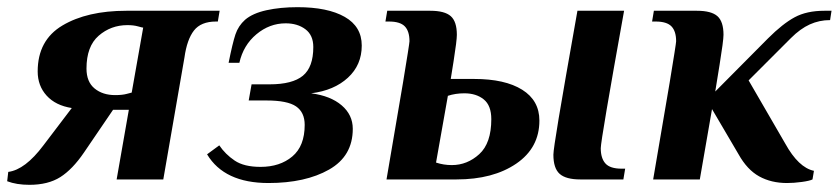

<svg xmlns="http://www.w3.org/2000/svg" viewBox="-52 -500 2337 535"><path d="M-32 5 -29 -21Q18 -27 69 -95L148 -199Q103 -206 78 -233.5Q53 -261 53 -301Q53 -388 122 -429Q191 -470 300 -470H560L555 -440H550Q508 -440 488.5 -415Q469 -390 462 -340L403 0H273L307 -194H263L182 -75Q150 -28 116 -6.5Q82 15 30 15Q-6 15 -32 5ZM315 -242 347 -423Q345 -423 332.5 -426.5Q320 -430 303 -430Q257 -430 223 -400.5Q189 -371 189 -309Q189 -272 211.5 -253.5Q234 -235 269 -235Q289 -235 301.5 -238.5Q314 -242 315 -242Z M525 -70 559 -95Q576 -70 602 -52.5Q628 -35 674 -35Q728 -35 762.5 -64Q797 -93 797 -152Q797 -187 773 -203.5Q749 -220 691 -220H641L649 -265H699Q763 -265 792 -289Q821 -313 821 -369Q821 -402 799 -418.5Q777 -435 744 -435Q699 -435 662.5 -404.5Q626 -374 615 -325H585Q596 -380 604 -404Q612 -428 631 -445Q652 -463 690.5 -471.5Q729 -480 777 -480Q861 -480 908.5 -453Q956 -426 956 -373Q956 -319 917.5 -283.5Q879 -248 815 -240Q869 -233 900 -206.5Q931 -180 931 -141Q931 -65 865 -27.5Q799 10 696 10Q573 10 525 -70Z M1071 -270Q1089 -379 1089 -385Q1089 -413 1076 -426.5Q1063 -440 1032 -440H1022L1027 -470H1147Q1187 -470 1204 -455Q1221 -440 1221 -403Q1221 -387 1212 -330L1204 -280H1269Q1355 -280 1403 -250Q1451 -220 1451 -164Q1451 -88 1386.5 -44Q1322 0 1220 0H1025ZM1490 -69Q1490 -82 1504.5 -169Q1519 -256 1557 -470H1687Q1622 -109 1622 -87Q1622 -59 1635 -44.5Q1648 -30 1680 -30H1690L1685 0H1565Q1525 0 1507.5 -15.5Q1490 -31 1490 -69ZM1317 -168Q1317 -206 1296 -223Q1275 -240 1242 -240Q1217 -240 1196 -233L1163 -47Q1184 -40 1207 -40Q1250 -40 1283.5 -70.5Q1317 -101 1317 -168Z M2006 -70 1932 -196 1898 0H1768L1814 -270Q1832 -379 1832 -385Q1832 -413 1819 -426.5Q1806 -440 1775 -440H1765L1770 -470H1890Q1930 -470 1947 -455Q1964 -440 1964 -403Q1964 -387 1953 -319L1941 -245L2088 -393Q2129 -434 2162.5 -452Q2196 -470 2245 -470H2265L2261 -444Q2231 -444 2204.5 -432Q2178 -420 2152 -394L2034 -276L2136 -100Q2173 -33 2216 -24L2212 0Q2204 4 2182 7Q2160 10 2141 10Q2097 10 2063.5 -8.5Q2030 -27 2006 -70Z"/></svg>

Font: Philosopher
Style: Bold Italic
Weight: 700
Italic angle: -10°
Designer: Jovanny Lemonad
Foundry: Jovanny Lemonad
Version: Version 2.000